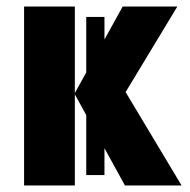

<svg xmlns="http://www.w3.org/2000/svg" viewBox="-20 -570 585 590"><path d="M301 -518V-32H245V-518ZM357 -550H525L366 -287L538 0H364L210 -280V0H54V-550H210V-284Z"/></svg>

Font: Noto Sans Display Condensed ExtraBold
Style: Regular
Weight: 800
Width: 3
Designer: Monotype Design Team
Foundry: Monotype Imaging Inc.
Version: Version 2.003